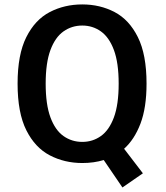

<svg xmlns="http://www.w3.org/2000/svg" viewBox="-20 -726 750 868"><path d="M352 11Q271.5 11 205 -23.8Q138.5 -58.5 99 -137.2Q59.5 -216 59.5 -348Q59.5 -479.5 99 -558.2Q138.5 -637 205 -671.5Q271.5 -706 352 -706Q432 -706 498 -671.5Q564 -637 603.2 -558.2Q642.5 -479.5 642.5 -348Q642.5 -239 615 -167Q587.5 -95 541 -53.5L626 57.5L533.5 121.5L449 -2.5Q404.5 11 352 11ZM352 -84.5Q399 -84.5 436.2 -111Q473.5 -137.5 495 -195.5Q516.5 -253.5 516.5 -348Q516.5 -442 495 -499.8Q473.5 -557.5 436.2 -584Q399 -610.5 352 -610.5Q304.5 -610.5 267 -584Q229.5 -557.5 208 -499.8Q186.5 -442 186.5 -348Q186.5 -253.5 208 -195.5Q229.5 -137.5 267 -111Q304.5 -84.5 352 -84.5Z"/></svg>

Font: League Mono Medium
Style: Regular
Weight: 500
Width: 6
Designer: Tyler Finck
Foundry: The League of Moveable Type / Tyler Finck
Version: Version 2.300;RELEASE